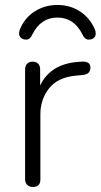

<svg xmlns="http://www.w3.org/2000/svg" viewBox="-20 -741 402 766"><path d="M141.1 -25.9Q141.6 4.9 111.3 4.9Q97.7 4.9 88.9 -3.2Q80.1 -11.2 80.1 -25.9V-463.9Q80.1 -479 88.6 -487.1Q97.2 -495.1 110.6 -495.1Q124 -495.1 132.1 -487.1Q140.1 -479 140.1 -464.8V-399.9Q181.2 -485.8 292 -494.1L306.2 -495.1Q340.8 -497.1 340.8 -471.2Q340.8 -445.3 311 -441.9L280.8 -439Q210 -432.1 175.5 -388.2Q141.1 -344.2 141.1 -285.2ZM59.1 -623Q78.1 -669.9 118.7 -695.6Q159.2 -721.2 209 -721.2Q258.8 -721.2 298.3 -696Q337.9 -670.9 358.9 -623Q361.8 -616.2 361.8 -606.4Q361.8 -596.7 354.5 -589.8Q347.2 -583 333 -583Q318.8 -583 309.1 -603Q275.9 -670.9 209 -670.9Q142.1 -670.9 108.9 -603Q99.1 -583 85.2 -583Q71.3 -583 63.7 -590.1Q56.2 -597.2 56.2 -606.4Q56.2 -615.7 59.1 -623Z"/></svg>

Font: Nunito-Light
Style: Regular
Weight: 300
Designer: Vernon Adams
Foundry: newtypography
Version: Version 3.000